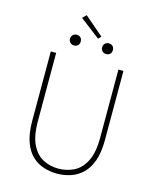

<svg xmlns="http://www.w3.org/2000/svg" viewBox="-134 -1006 898 1108"><g transform="rotate(15 315.0 -452.0)"><path d="M314 12Q274 12 235.5 0Q197 -12 166 -40.5Q135 -69 116.5 -119.5Q98 -170 98 -246V-660H130V-254Q130 -163 156 -111.5Q182 -60 224 -39Q266 -18 314 -18Q363 -18 406 -39Q449 -60 475.5 -111.5Q502 -163 502 -254V-660H532V-246Q532 -170 513 -119.5Q494 -69 462.5 -40.5Q431 -12 392.5 0Q354 12 314 12ZM218 -728Q205 -728 195.5 -736.5Q186 -745 186 -760Q186 -775 195.5 -783.5Q205 -792 218 -792Q232 -792 241 -783.5Q250 -775 250 -760Q250 -745 241 -736.5Q232 -728 218 -728ZM342 -802 222 -894 244 -916 358 -818ZM410 -728Q397 -728 387.5 -736.5Q378 -745 378 -760Q378 -775 387.5 -783.5Q397 -792 410 -792Q424 -792 433 -783.5Q442 -775 442 -760Q442 -745 433 -736.5Q424 -728 410 -728Z"/></g></svg>

Font: Source Sans Variable
Style: Regular
Weight: 200
Designer: Paul D. Hunt
Foundry: Adobe Systems Incorporated
Version: Version 3.006;hotconv 1.0.111;makeotfexe 2.5.65597